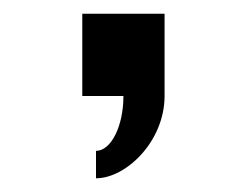

<svg xmlns="http://www.w3.org/2000/svg" viewBox="-20 -140 360 280"><path d="M220 0V-120H100V0H160C160 44 142 80 120 80V120C164 120 220 66 220 0Z"/></svg>

Font: Gauge Heavy
Style: Bold
Weight: 900
Designer: Daniel Pimley
Foundry: Daniel Pimley
Version: Version 1.003;PS 001.001;hotconv 1.0.56